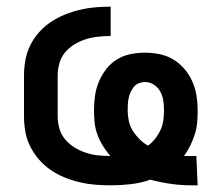

<svg xmlns="http://www.w3.org/2000/svg" viewBox="-20 -548 665 576"><path d="M554 8Q523 8 492 3.5Q461 -1 431 -9Q403 1 372.5 4.5Q342 8 311 8Q288 8 264.5 6Q241 4 218 -1.5Q195 -7 173 -16Q151 -25 131.5 -38.5Q112 -52 96.5 -70Q81 -88 70.5 -109Q60 -130 56 -153Q52 -176 52 -200V-320Q52 -344 56 -367Q60 -390 70.5 -411.5Q81 -433 97 -451Q113 -469 132.5 -482Q152 -495 174 -504Q196 -513 219 -518.5Q242 -524 265.5 -526Q289 -528 312 -528V-440Q294 -440 275 -438Q256 -436 238 -430.5Q220 -425 203.5 -415Q187 -405 175 -390.5Q163 -376 158 -357.5Q153 -339 153 -320V-200Q153 -181 158 -163Q163 -145 175 -130.5Q187 -116 203 -106Q219 -96 237 -90Q255 -84 273.5 -82Q292 -80 311 -80Q299 -94 289 -110Q279 -126 272.5 -143.5Q266 -161 264 -179.5Q262 -198 262 -217Q262 -239 265 -260.5Q268 -282 276.5 -302.5Q285 -323 298.5 -340.5Q312 -358 330.5 -369.5Q349 -381 371 -385.5Q393 -390 414 -390Q437 -390 459 -385.5Q481 -381 500 -369.5Q519 -358 533.5 -341Q548 -324 557 -303.5Q566 -283 569.5 -261Q573 -239 573 -217Q573 -199 571.5 -181Q570 -163 564.5 -145.5Q559 -128 551 -111.5Q543 -95 532 -80H569L573 8ZM424 -111Q436 -120 445.5 -132Q455 -144 461.5 -158Q468 -172 470 -187Q472 -202 472 -217Q472 -231 470 -245.5Q468 -260 461 -273Q454 -286 441.5 -294Q429 -302 415 -302Q406 -302 397 -298.5Q388 -295 382 -288Q376 -281 372 -272Q368 -263 366 -254Q364 -245 363.5 -235.5Q363 -226 363 -217Q363 -201 366.5 -185Q370 -169 378.5 -155.5Q387 -142 398.5 -130.5Q410 -119 424 -111Z"/></svg>

Font: Iosevka Custom Semibold
Style: Regular
Weight: 600
Designer: Belleve Invis
Foundry: Belleve Invis
Version: Version 27.0.2; ttfautohint (v1.8.4)